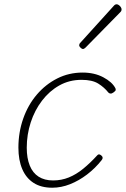

<svg xmlns="http://www.w3.org/2000/svg" viewBox="-20 -858 588 897"><path d="M224 19Q172 19 137 -3.5Q102 -26 84 -68Q66 -110 66 -168Q66 -240 88.5 -304Q111 -368 152 -416Q193 -464 247.5 -491.5Q302 -519 366 -519Q421 -519 462.5 -497Q504 -475 519 -446Q521 -442 520.5 -437.5Q520 -433 510 -426Q502 -420 495.5 -421Q489 -422 486 -426Q467 -450 439 -467.5Q411 -485 361 -485Q304 -485 257.5 -459Q211 -433 176.5 -388Q142 -343 123.5 -286Q105 -229 105 -168Q105 -119 119 -84.5Q133 -50 160.5 -32.5Q188 -15 228 -15Q267 -15 301.5 -29Q336 -43 368.5 -69.5Q401 -96 433 -131Q439 -138 444.5 -136.5Q450 -135 454 -131Q459 -127 459.5 -121.5Q460 -116 455 -110Q425 -72 387 -43Q349 -14 307.5 2.5Q266 19 224 19ZM367 -629Q363 -629 356.5 -635Q350 -641 350 -646Q350 -649 351 -652Q352 -655 356 -659L510 -829Q514 -834 517.5 -836Q521 -838 525 -838Q530 -838 535.5 -834Q541 -830 544.5 -824.5Q548 -819 548 -814Q548 -811 547 -808Q546 -805 542 -801L380 -636Q373 -629 367 -629Z"/></svg>

Font: Playwrite US Trad Thin
Style: Regular
Weight: 250
Designer: Veronika Burian, José Scaglione
Foundry: TypeTogether
Version: Version 1.003